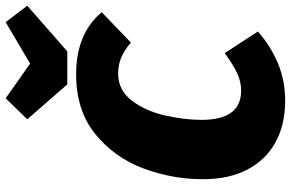

<svg xmlns="http://www.w3.org/2000/svg" viewBox="-194 -810 1024 676"><g transform="rotate(-90 318.0 -472.0)"><path d="M613 -626 506 -523Q481 -545 455 -556.5Q429 -568 397 -568Q338 -568 301.5 -519.5Q265 -471 249.5 -403Q234 -335 234 -274Q234 -135 337 -135Q370 -135 400.5 -150Q431 -165 469 -193L545 -76Q497 -33 435.5 -6.5Q374 20 301 20Q218 20 156 -13.5Q94 -47 59.5 -112Q25 -177 25 -270Q25 -377 63 -479Q101 -581 184 -648.5Q267 -716 395 -716Q537 -716 613 -626ZM636 -888 475 -747H359L236 -888L310 -964L432 -878L578 -964Z"/></g></svg>

Font: FiraGO Heavy
Style: Italic
Weight: 900
Italic angle: -8°
Designer: bBox Type GmbH
Foundry: bBox Type GmbH
Version: Version 1.001